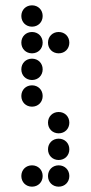

<svg xmlns="http://www.w3.org/2000/svg" viewBox="-20 -510 340 720"><path d="M100 -410C123 -410 140 -427 140 -450C140 -473 123 -490 100 -490C77 -490 60 -473 60 -450C60 -427 77 -410 100 -410ZM100 -310C123 -310 140 -327 140 -350C140 -373 123 -390 100 -390C77 -390 60 -373 60 -350C60 -327 77 -310 100 -310ZM200 -310C223 -310 240 -327 240 -350C240 -373 223 -390 200 -390C177 -390 160 -373 160 -350C160 -327 177 -310 200 -310ZM100 -210C123 -210 140 -227 140 -250C140 -273 123 -290 100 -290C77 -290 60 -273 60 -250C60 -227 77 -210 100 -210ZM100 -110C123 -110 140 -127 140 -150C140 -173 123 -190 100 -190C77 -190 60 -173 60 -150C60 -127 77 -110 100 -110ZM200 -10C223 -10 240 -27 240 -50C240 -73 223 -90 200 -90C177 -90 160 -73 160 -50C160 -27 177 -10 200 -10ZM200 90C223 90 240 73 240 50C240 27 223 10 200 10C177 10 160 27 160 50C160 73 177 90 200 90ZM100 190C123 190 140 173 140 150C140 127 123 110 100 110C77 110 60 127 60 150C60 173 77 190 100 190ZM200 190C223 190 240 173 240 150C240 127 223 110 200 110C177 110 160 127 160 150C160 173 177 190 200 190Z"/></svg>

Font: TINY 5x3 80
Style: Regular
Weight: 200
Designer: Jack Halten Fahnestock
Foundry: Velvetyne Type Foundry
Version: Version 1.002;hotconv 1.0.109;makeotfexe 2.5.65596